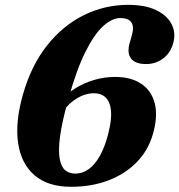

<svg xmlns="http://www.w3.org/2000/svg" viewBox="-20 -735 720 771"><path d="M494.3 -715.5Q563 -715.5 606.4 -694.6Q649.9 -673.7 667.9 -640.2Q685.9 -606.7 677.1 -568.7Q667.5 -525.6 637.1 -501.7Q606.8 -477.8 567.1 -477.8Q522.5 -477.8 505.9 -500.5Q489.2 -523.2 501 -563.2L510.2 -595.9Q518.9 -628.1 507.4 -645.3Q495.9 -662.5 462.9 -662.5Q430.3 -662.5 394.4 -630.2Q358.6 -597.9 322.3 -525.3Q286 -452.6 252.7 -330.4Q228.8 -244.4 221.2 -187.6Q213.7 -130.8 219.6 -97.9Q225.6 -65 241.8 -51.4Q258 -37.8 281.7 -37.8Q311 -37.8 335.9 -55.5Q360.8 -73.3 380.9 -108.8Q400.9 -144.3 414.5 -197.3Q429 -253.5 425.8 -289.5Q422.5 -325.4 404.7 -343Q386.8 -360.6 357 -360.6Q336.6 -360.6 315.8 -353Q295 -345.4 275.7 -331.3Q256.5 -317.2 241 -297.7Q225.6 -278.3 215.9 -254.6L188.3 -270Q199.9 -303.2 224.6 -331.5Q249.3 -359.9 283.6 -381Q318 -402.2 358.4 -414.1Q398.9 -426.1 442.4 -426.1Q505.8 -426.1 547 -398.7Q588.2 -371.4 601.4 -320Q614.7 -268.6 594 -196.6Q575.6 -131.6 529.3 -84Q483.1 -36.4 415.5 -10.7Q348 15.1 265.1 15.1Q172.8 15.1 119 -30.9Q65.2 -77 52.8 -160.1Q40.3 -243.3 71.8 -354.4Q105 -471.5 168.5 -551.8Q232 -632.2 316 -673.8Q400.1 -715.5 494.3 -715.5Z"/></svg>

Font: Fraunces
Style: Italic
Weight: 900
Italic angle: -16°
Version: Version 1.000;[0bf87f6ff]